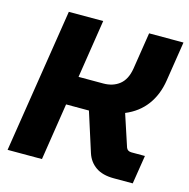

<svg xmlns="http://www.w3.org/2000/svg" viewBox="-104 -800 885 901"><g transform="rotate(15 339.0 -350.0)"><path d="M11 0 121 -700H288L244 -417H364Q411 -417 442.5 -442Q474 -467 483 -521L511 -700H678L648 -508Q637 -437 599.5 -386.5Q562 -336 499 -310L550 -155Q553 -147 559.5 -143Q566 -139 576 -139H641L619 0H527Q472 0 439 -23Q406 -46 393 -86L332 -277Q324 -277 315 -277Q306 -277 298 -277H221L178 0Z"/></g></svg>

Font: MuseoModerno Thin
Style: Bold Italic
Weight: 700
Italic angle: -9°
Version: Version 1.003